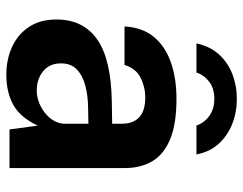

<svg xmlns="http://www.w3.org/2000/svg" viewBox="-101 -657 768 606"><g transform="rotate(90 283.0 -354.0)"><path d="M216 10Q167 10 127.2 -8.5Q87.5 -27 64.5 -62.2Q41.5 -97.5 41.5 -148Q41.5 -233 105 -277.2Q168.5 -321.5 305.5 -323L370.5 -324V-355Q370.5 -390.5 349.8 -409.8Q329 -429 285 -428.5Q253.5 -428 224.8 -413.5Q196 -399 185 -363H63.5Q66.5 -419 96.2 -455.2Q126 -491.5 176.5 -509.2Q227 -527 292 -527Q371 -527 419 -507.2Q467 -487.5 488.8 -450.8Q510.5 -414 510.5 -363.5V0H388.5L376.5 -89Q350 -33 310.2 -11.5Q270.5 10 216 10ZM265.5 -86Q285 -86 303.8 -93.2Q322.5 -100.5 337.5 -112.8Q352.5 -125 361.2 -140.5Q370 -156 370.5 -172.5V-249L318 -248Q281.5 -247.5 250 -239.2Q218.5 -231 199.2 -212.5Q180 -194 180 -162.5Q180 -126.5 204.8 -106.2Q229.5 -86 265.5 -86ZM117 -590Q126 -632.5 151.5 -660.8Q177 -689 213.5 -703.2Q250 -717.5 292 -717.5Q334.5 -717.5 371.2 -703Q408 -688.5 433.8 -660.2Q459.5 -632 467.5 -590H376Q368 -614.5 346 -630.5Q324 -646.5 292 -646.5Q259.5 -646.5 238.2 -630.5Q217 -614.5 209 -590Z"/></g></svg>

Font: Public Sans Thin
Style: Bold
Weight: 700
Version: Version 2.001